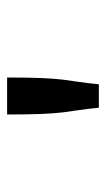

<svg xmlns="http://www.w3.org/2000/svg" viewBox="101 -806 298 540"><g transform="rotate(-90 250.0 -536.0)"><path d="M198 -665H302Q302 -605 300.5 -569Q299 -533 296 -508.5Q293 -484 289.5 -461.5Q286 -439 283 -407H217Q214 -439 210.5 -461.5Q207 -484 204 -508Q201 -532 199.5 -568.5Q198 -605 198 -665Z"/></g></svg>

Font: Inconsolata
Style: Bold
Weight: 700
Monospace: yes
Designer: Raph Levien, Cyreal, Brenton Simpson
Foundry: Raph Levien, Cyreal, Google
Version: Version 3.100; ttfautohint (v1.8.4.7-5d5b)